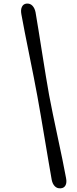

<svg xmlns="http://www.w3.org/2000/svg" viewBox="-20 -832 428 1072"><path d="M188.5 -295.7Q196.8 -251.2 207.5 -188.1Q218.2 -125 229.7 -56.9Q241.2 11.1 251.4 71.8Q261.6 132.4 268.8 172.4Q273.3 195 286.2 208Q299.1 221 318.9 219.4Q338 218 345.9 202.5Q353.9 187.1 348.7 161.7Q341.2 119.5 328.6 59Q316 -1.6 301.8 -68.3Q287.6 -135.1 274.9 -196.4Q262.3 -257.7 254.2 -301.1Q246.4 -343.9 236.3 -405.6Q226.1 -467.3 215.6 -534.3Q205.1 -601.2 195.3 -661.8Q185.6 -722.3 178.4 -763.9Q173.6 -787.1 160.8 -800.3Q148 -813.6 128.2 -811.9Q110.4 -810.1 102.5 -793.9Q94.6 -777.6 99.3 -752.4Q106.4 -712.4 118 -653.4Q129.6 -594.5 142.9 -528.8Q156.1 -463.1 168.3 -401.9Q180.4 -340.7 188.5 -295.7Z"/></svg>

Font: Fraunces 72pt SuperSoft SemiBold
Style: Italic
Weight: 600
Italic angle: -16°
Version: Version 1.000;[b76b70a41]